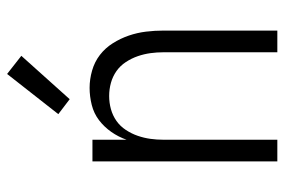

<svg xmlns="http://www.w3.org/2000/svg" viewBox="-150 -650 800 540"><g transform="rotate(-90 250.0 -380.0)"><path d="M66 0V-520H127V-424Q135 -447 149 -467Q163 -487 182 -501.5Q201 -516 225 -522Q249 -528 273 -528Q297 -528 321.5 -521Q346 -514 365.5 -499Q385 -484 398.5 -462.5Q412 -441 420 -417.5Q428 -394 431 -369.5Q434 -345 434 -320V0H373V-320Q373 -339 370.5 -357Q368 -375 362 -392.5Q356 -410 345.5 -426Q335 -442 320 -452.5Q305 -463 287 -468Q269 -473 250 -473Q231 -473 213 -468Q195 -463 180 -452.5Q165 -442 154.5 -426Q144 -410 138 -392.5Q132 -375 129.5 -357Q127 -339 127 -320V0ZM241 -584 199 -616 312 -760 363 -720Z"/></g></svg>

Font: Iosevka Curly Light
Style: Regular
Weight: 300
Monospace: yes
Designer: Belleve Invis
Foundry: Belleve Invis
Version: Version 22.1.2; ttfautohint (v1.8.4)